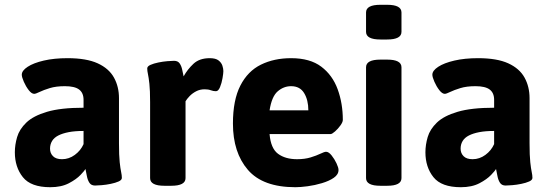

<svg xmlns="http://www.w3.org/2000/svg" viewBox="-20 -774 2300 802"><path d="M262 -531Q341 -531 388 -509.5Q435 -488 456 -450Q477 -412 477 -364V-176Q477 -124 480 -96.5Q483 -69 486 -55.5Q489 -42 489 -31Q489 -22 475.5 -16Q462 -10 442.5 -6Q423 -2 404.5 -0.5Q386 1 377 1Q361 1 353.5 -10.5Q346 -22 343 -38Q340 -54 337 -68Q334 -62 316.5 -43.5Q299 -25 267.5 -8.5Q236 8 190 8Q109 8 75.5 -34Q42 -76 42 -138Q42 -169 51.5 -201.5Q61 -234 90 -262Q119 -290 176.5 -307Q234 -324 329 -324V-357Q329 -386 310.5 -400Q292 -414 251 -414Q214 -414 188 -406Q162 -398 145.5 -390Q129 -382 123 -382Q112 -382 100 -397.5Q88 -413 79.5 -432.5Q71 -452 71 -462Q71 -479 95.5 -495Q120 -511 163 -521Q206 -531 262 -531ZM329 -227Q293 -227 267 -222Q241 -217 223.5 -208Q206 -199 197.5 -185Q189 -171 189 -153Q189 -134 201.5 -121.5Q214 -109 239 -109Q268 -109 292.5 -127Q317 -145 329 -172Z M856 -531Q881 -531 893 -521.5Q905 -512 909 -499.5Q913 -487 913 -477Q913 -468 909.5 -447.5Q906 -427 899 -410Q892 -393 882 -393Q871 -393 860.5 -397Q850 -401 835 -401Q815 -401 799 -392.5Q783 -384 772 -372.5Q761 -361 755 -351V-30Q755 2 695 2H667Q607 2 607 -30V-347Q607 -397 604 -424Q601 -451 598 -464.5Q595 -478 595 -488Q595 -497 608.5 -503Q622 -509 641.5 -513Q661 -517 679.5 -518.5Q698 -520 707 -520Q723 -520 730.5 -509Q738 -498 741 -483Q744 -468 747 -455Q763 -484 788 -507.5Q813 -531 856 -531Z M1196 -531Q1275 -531 1322 -495.5Q1369 -460 1390.5 -401Q1412 -342 1412 -273Q1412 -264 1402 -250Q1392 -236 1379.5 -225Q1367 -214 1361 -214H1106Q1111 -154 1141.5 -131.5Q1172 -109 1221 -109Q1253 -109 1277.5 -116.5Q1302 -124 1318.5 -132Q1335 -140 1342 -140Q1353 -140 1365 -125Q1377 -110 1385.5 -92Q1394 -74 1394 -64Q1394 -45 1374.5 -31.5Q1355 -18 1325 -9Q1295 0 1265 4Q1235 8 1214 8Q1078 8 1015.5 -64.5Q953 -137 953 -258Q953 -356 984 -416.5Q1015 -477 1070 -504Q1125 -531 1196 -531ZM1196 -414Q1165 -414 1140 -392.5Q1115 -371 1106 -313H1268Q1268 -356 1250.5 -385Q1233 -414 1196 -414Z M1597 -525Q1657 -525 1657 -493V-30Q1657 2 1597 2H1569Q1509 2 1509 -30V-493Q1509 -525 1569 -525ZM1597 -754Q1657 -754 1657 -722V-641Q1657 -609 1597 -609H1569Q1509 -609 1509 -641V-722Q1509 -754 1569 -754Z M1977 -531Q2056 -531 2103 -509.5Q2150 -488 2171 -450Q2192 -412 2192 -364V-176Q2192 -124 2195 -96.5Q2198 -69 2201 -55.5Q2204 -42 2204 -31Q2204 -22 2190.5 -16Q2177 -10 2157.5 -6Q2138 -2 2119.5 -0.5Q2101 1 2092 1Q2076 1 2068.5 -10.5Q2061 -22 2058 -38Q2055 -54 2052 -68Q2049 -62 2031.5 -43.5Q2014 -25 1982.5 -8.5Q1951 8 1905 8Q1824 8 1790.5 -34Q1757 -76 1757 -138Q1757 -169 1766.5 -201.5Q1776 -234 1805 -262Q1834 -290 1891.5 -307Q1949 -324 2044 -324V-357Q2044 -386 2025.5 -400Q2007 -414 1966 -414Q1929 -414 1903 -406Q1877 -398 1860.5 -390Q1844 -382 1838 -382Q1827 -382 1815 -397.5Q1803 -413 1794.5 -432.5Q1786 -452 1786 -462Q1786 -479 1810.5 -495Q1835 -511 1878 -521Q1921 -531 1977 -531ZM2044 -227Q2008 -227 1982 -222Q1956 -217 1938.5 -208Q1921 -199 1912.5 -185Q1904 -171 1904 -153Q1904 -134 1916.5 -121.5Q1929 -109 1954 -109Q1983 -109 2007.5 -127Q2032 -145 2044 -172Z"/></svg>

Font: Asap VF Beta
Style: Regular
Weight: 400
Designer: Pablo Cosgaya
Foundry: Pablo Cosgaya
Version: Version 1.007